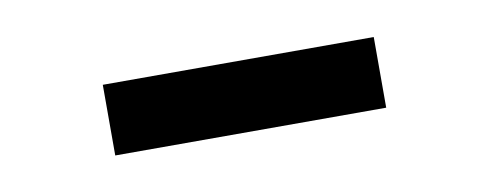

<svg xmlns="http://www.w3.org/2000/svg" viewBox="-26 -751 494 194"><g transform="rotate(-10 221.0 -654.0)"><path d="M360 -690V-617.5H82V-690Z"/></g></svg>

Font: Merriweather 96pt SemiBold
Style: Regular
Weight: 600
Version: Version 2.100